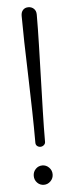

<svg xmlns="http://www.w3.org/2000/svg" viewBox="-54 -775 306 810"><g transform="rotate(-5 99.0 -370.0)"><path d="M125 -443Q123 -375 121 -303.5Q119 -232 119 -174Q119 -166 112.5 -160.5Q106 -155 98 -155Q90 -155 84 -160Q78 -165 78 -174Q78 -240 76.5 -307.5Q75 -375 73 -443Q67 -625 67 -712Q67 -728 75.5 -737Q84 -746 98 -746Q112 -746 121.5 -737Q131 -728 131 -712Q131 -655 129 -583Q127 -511 125 -443ZM139 -35Q139 -18 127 -6Q115 6 99 6Q82 6 70.5 -6Q59 -18 59 -35Q59 -52 70.5 -64Q82 -76 99 -76Q115 -76 127 -64Q139 -52 139 -35Z"/></g></svg>

Font: Dosis
Style: Regular
Weight: 400
Designer: Edgar Tolentino, Pablo Impallari, Igino Marini
Foundry: Edgar Tolentino, Pablo Impallari, Igino Marini
Version: Version 1.007;Glyphs 3.1.1 (3134)